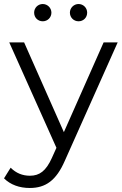

<svg xmlns="http://www.w3.org/2000/svg" viewBox="-45 -737 607 956"><path d="M103 199C182 199 235 162 278 63L541 -526H471L273 -79L75 -526H1L236 -1L213 50C184 114 152 138 104 138C67 138 35 125 8 98L-25 151C7 183 52 199 103 199ZM168 -631C192 -631 211 -650 211 -674C211 -698 191 -717 168 -717C144 -717 125 -698 125 -674C125 -649 144 -631 168 -631ZM346 -631C370 -631 389 -649 389 -674C389 -698 370 -717 346 -717C323 -717 303 -698 303 -674C303 -650 322 -631 346 -631Z"/></svg>

Font: Malon Grotesk
Style: Regular
Weight: 400
Designer: Julieta Ulanovsky
Foundry: Julieta Ulanovsky
Version: Version 7.200